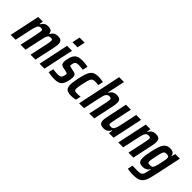

<svg xmlns="http://www.w3.org/2000/svg" viewBox="117 -1797 3050 3050"><g transform="rotate(45 1642.5 -271.5)"><path d="M-3 0 105 -510H209L199 -446H207Q221 -471 237 -487Q253 -503 274 -510.5Q295 -518 321 -518Q372 -518 392.5 -500.5Q413 -483 416 -446H424Q438 -471 454.5 -487Q471 -503 493 -510.5Q515 -518 542 -518Q596 -518 617 -496.5Q638 -475 638 -428Q638 -410 634.5 -386.5Q631 -363 625 -334L553 0H442L504 -285Q512 -324 516 -349Q520 -374 520 -387Q520 -408 510.5 -413.5Q501 -419 479 -419Q457 -419 443 -409.5Q429 -400 419 -379.5Q409 -359 401 -325.5Q393 -292 383 -244L330 0H219L280 -285Q288 -324 292 -349Q296 -374 297 -387Q297 -408 287 -413.5Q277 -419 256 -419Q234 -419 219.5 -409Q205 -399 195.5 -378Q186 -357 177.5 -324Q169 -291 159 -244L107 0Z M773 -611 801 -743H915L887 -611ZM646 0 753 -510H864L756 0Z M989 8Q964 8 937 6Q910 4 885 0.5Q860 -3 842 -7L861 -93Q872 -91 885.5 -89.5Q899 -88 913 -86.5Q927 -85 941.5 -84.5Q956 -84 968 -84Q995 -84 1011.5 -89Q1028 -94 1038.5 -105.5Q1049 -117 1053 -135Q1057 -145 1060 -156.5Q1063 -168 1063 -181Q1063 -196 1055 -200Q1047 -204 1029 -208L950 -224Q924 -230 910.5 -247Q897 -264 897 -299Q897 -314 900 -332.5Q903 -351 907 -370Q917 -416 933 -445Q949 -474 971.5 -490Q994 -506 1022.5 -512Q1051 -518 1087 -518Q1111 -518 1135 -516Q1159 -514 1181 -511Q1203 -508 1218 -504L1199 -417Q1185 -420 1166.5 -422Q1148 -424 1130.5 -425Q1113 -426 1098 -426Q1079 -426 1063.5 -422.5Q1048 -419 1037 -409.5Q1026 -400 1020 -381Q1017 -372 1014 -360Q1011 -348 1011 -334Q1011 -321 1018 -317Q1025 -313 1041 -310L1113 -295Q1130 -292 1144 -285Q1158 -278 1166 -262.5Q1174 -247 1174 -216Q1174 -203 1171.5 -185Q1169 -167 1164 -147Q1155 -100 1140 -70Q1125 -40 1104 -23Q1083 -6 1054.5 1Q1026 8 989 8Z M1362 8Q1310 8 1279.5 -5Q1249 -18 1236.5 -45Q1224 -72 1224 -113Q1224 -140 1229.5 -176Q1235 -212 1244 -257Q1259 -328 1274.5 -378Q1290 -428 1312 -459Q1334 -490 1367 -504Q1400 -518 1448 -518Q1480 -518 1510 -514.5Q1540 -511 1563 -506L1544 -418Q1528 -422 1508 -423.5Q1488 -425 1472 -425Q1446 -425 1428.5 -419Q1411 -413 1399.5 -396Q1388 -379 1377.5 -345Q1367 -311 1355 -255Q1346 -212 1341.5 -182.5Q1337 -153 1337 -134Q1337 -113 1343.5 -102.5Q1350 -92 1364 -88.5Q1378 -85 1401 -85Q1419 -85 1439.5 -86.5Q1460 -88 1477 -92L1459 -6Q1435 1 1410 4.5Q1385 8 1362 8Z M1534 0 1690 -743H1799L1736 -446H1744Q1758 -472 1775 -487.5Q1792 -503 1814 -510.5Q1836 -518 1861 -518Q1898 -518 1919 -509Q1940 -500 1949 -481Q1958 -462 1958 -431Q1958 -412 1954.5 -387Q1951 -362 1944 -330L1874 0H1763L1824 -285Q1832 -324 1836 -348Q1840 -372 1840 -386Q1840 -407 1829.5 -413Q1819 -419 1796 -419Q1773 -419 1758 -408.5Q1743 -398 1732.5 -377Q1722 -356 1714 -323Q1706 -290 1696 -243L1644 0Z M2091 8Q2054 8 2032 -1.5Q2010 -11 2001 -30.5Q1992 -50 1992 -80Q1992 -100 1996 -124.5Q2000 -149 2007 -180L2076 -510H2187L2127 -225Q2118 -187 2114 -162.5Q2110 -138 2109 -124Q2109 -110 2114 -102.5Q2119 -95 2129.5 -93Q2140 -91 2155 -91Q2178 -91 2193 -101.5Q2208 -112 2218 -133Q2228 -154 2236.5 -187Q2245 -220 2255 -267L2306 -510H2416L2308 0H2204L2214 -64H2205Q2193 -39 2175.5 -23Q2158 -7 2137 0.5Q2116 8 2091 8Z M2414 0 2522 -510H2626L2616 -446H2624Q2637 -472 2654 -487.5Q2671 -503 2693 -510.5Q2715 -518 2739 -518Q2777 -518 2798.5 -508.5Q2820 -499 2829 -480Q2838 -461 2838 -430Q2838 -411 2834.5 -386Q2831 -361 2824 -330L2754 0H2643L2704 -285Q2712 -324 2716 -348Q2720 -372 2721 -386Q2721 -401 2716 -408Q2711 -415 2701 -417Q2691 -419 2676 -419Q2653 -419 2638 -408.5Q2623 -398 2613 -377Q2603 -356 2594.5 -323Q2586 -290 2576 -243L2524 0Z M2950 200Q2926 200 2901 198.5Q2876 197 2854 194Q2832 191 2817 188L2834 101Q2863 101 2883 101.5Q2903 102 2918.5 102.5Q2934 103 2946 103Q2982 103 3003 98.5Q3024 94 3037 80Q3050 66 3058.5 39Q3067 12 3076 -33Q3078 -41 3079.5 -48.5Q3081 -56 3082 -62H3075Q3062 -39 3044.5 -25Q3027 -11 3005.5 -5Q2984 1 2958 1Q2924 1 2902 -8.5Q2880 -18 2870 -40.5Q2860 -63 2860 -101Q2860 -130 2866 -168.5Q2872 -207 2882 -257Q2898 -334 2915 -385Q2932 -436 2953 -465Q2974 -494 3001.5 -506Q3029 -518 3066 -518Q3088 -518 3108.5 -512.5Q3129 -507 3143.5 -491.5Q3158 -476 3161 -447H3167L3185 -510H3288L3193 -65Q3181 -9 3169 35Q3157 79 3140.5 110Q3124 141 3099.5 161Q3075 181 3039 190.5Q3003 200 2950 200ZM3025 -100Q3043 -100 3055.5 -103.5Q3068 -107 3077 -116.5Q3086 -126 3092 -143Q3097 -154 3103.5 -176Q3110 -198 3116 -224.5Q3122 -251 3127.5 -278Q3133 -305 3136.5 -327.5Q3140 -350 3141 -363Q3142 -393 3130.5 -403.5Q3119 -414 3092 -414Q3069 -414 3055 -410Q3041 -406 3032 -391.5Q3023 -377 3014 -345Q3005 -313 2993 -257Q2984 -214 2979 -184Q2974 -154 2974 -138Q2974 -120 2979.5 -112Q2985 -104 2996 -102Q3007 -100 3025 -100Z"/></g></svg>

Font: Saira Condensed SemiBold
Style: Italic
Weight: 600
Width: 3
Italic angle: -12°
Designer: Hector Gatti with collaboration of the Omnibus-Type team
Foundry: Omnibus-Type
Version: Version 1.101